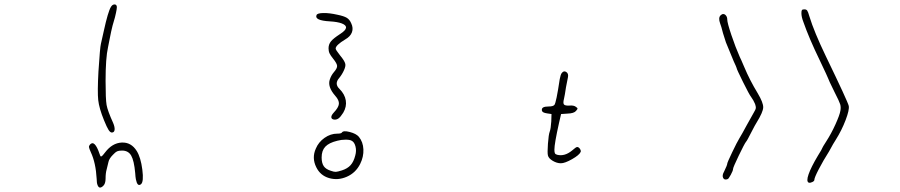

<svg xmlns="http://www.w3.org/2000/svg" viewBox="-20 -731 4040 862"><path d="M384 -82Q405 -105 427 -40Q429 -36 430 -32Q433 -23 444 -37Q447 -41 452 -47Q484 -89 526.5 -91Q569 -93 594 -53Q612 -24 619 30.5Q626 85 613 96Q597 109 590 74Q588 63 587 46Q582 -10 569 -32.5Q556 -55 528 -55Q513 -55 505.5 -51.5Q498 -48 487 -36Q470 -19 467 -4Q465 4 459 29Q454 46 454 71Q454 94 443 104Q434 112 428 111Q422 110 418 100Q414 90 414 72Q410 0 388 -47Q380 -65 379.5 -70.5Q379 -76 384 -82ZM478 -700Q484 -710 492.5 -711Q501 -712 504 -704Q507 -697 496 -653Q483 -610 479 -589Q478 -583 472.5 -557Q467 -531 465 -519Q454 -470 454 -368Q454 -286 458.5 -260Q463 -234 488 -179Q496 -160 494.5 -148Q493 -136 482 -136Q475 -136 467.5 -147.5Q460 -159 447 -191Q425 -245 421 -281.5Q417 -318 422 -410Q429 -519 433 -534Q436 -545 446 -592Q465 -679 478 -700Z M1559 -99Q1551 -104 1531.5 -104Q1512 -104 1494 -99Q1457 -90 1440.5 -72.5Q1424 -55 1424 -24Q1424 1 1433.5 15Q1443 29 1466 36Q1480 41 1488 40.5Q1496 40 1515 34Q1540 26 1554 10.5Q1568 -5 1575 -33Q1581 -54 1576 -73.5Q1571 -93 1559 -99ZM1515 -136Q1521 -146 1550 -138.5Q1579 -131 1591 -117Q1610 -94 1611.5 -60.5Q1613 -27 1597 5Q1577 45 1537 62.5Q1497 80 1457.5 68.5Q1418 57 1400 20Q1379 -22 1398 -64Q1410 -93 1437 -112Q1464 -131 1494 -131Q1512 -131 1515 -136ZM1401 -663Q1404 -672 1431.5 -672.5Q1459 -673 1494 -665Q1524 -659 1537 -651Q1550 -643 1557 -626Q1567 -605 1560 -586Q1553 -567 1530 -554Q1487 -528 1487 -513Q1487 -507 1507 -482Q1527 -458 1530 -445Q1533 -435 1524.5 -416Q1516 -397 1503 -381Q1480 -355 1504 -332Q1528 -308 1532.5 -280Q1537 -252 1521 -225Q1509 -206 1500 -199.5Q1491 -193 1480 -194Q1468 -196 1467.5 -204.5Q1467 -213 1478 -225Q1500 -248 1501.5 -264.5Q1503 -281 1485 -301Q1449 -342 1461 -375Q1467 -393 1479 -407Q1494 -424 1493.5 -435Q1493 -446 1476 -467Q1464 -482 1459.5 -491.5Q1455 -501 1455 -514Q1455 -532 1466 -545.5Q1477 -559 1508 -579Q1556 -610 1514 -626Q1495 -633 1462 -635Q1426 -637 1411 -644Q1396 -651 1401 -663Z M2502 -403Q2511 -415 2522 -408Q2533 -401 2530 -385Q2527 -372 2521 -339Q2516 -304 2512 -287Q2507 -268 2512 -262Q2517 -256 2536 -257Q2556 -259 2566 -251Q2573 -246 2573 -243.5Q2573 -241 2566 -233Q2557 -222 2528 -221L2499 -219L2490 -180Q2469 -86 2469 -59Q2469 -47 2471.5 -42.5Q2474 -38 2482 -36Q2515 -28 2548 -55Q2566 -71 2571 -71Q2578 -71 2583.5 -63Q2589 -55 2587 -49Q2581 -35 2548.5 -16.5Q2516 2 2498 2Q2480 2 2461.5 -9Q2443 -20 2440 -33Q2437 -44 2440 -85.5Q2443 -127 2448 -140Q2453 -153 2455 -186L2456 -219L2436 -222Q2415 -225 2413 -234Q2411 -244 2418.5 -248.5Q2426 -253 2444 -253Q2463 -253 2469 -260Q2477 -269 2493 -376Q2497 -397 2502 -403Z M3215 -662Q3221 -668 3227 -668Q3234 -668 3239.5 -661Q3245 -654 3245 -644Q3245 -629 3263.5 -574Q3282 -519 3301 -476Q3304 -470 3308.5 -460Q3313 -450 3316 -442.5Q3319 -435 3321 -431Q3346 -371 3382 -312Q3407 -270 3406.5 -249Q3406 -228 3377 -181Q3372 -174 3352 -135Q3334 -99 3329 -94Q3322 -85 3296.5 -32Q3271 21 3271 28Q3271 35 3261 53.5Q3251 72 3247 73Q3232 79 3226.5 67.5Q3221 56 3231 39Q3245 10 3245 4Q3245 -1 3267 -47Q3289 -93 3300 -111Q3310 -127 3332 -168Q3345 -192 3365 -227Q3373 -240 3373.5 -246Q3374 -252 3370 -264Q3363 -281 3352 -296Q3344 -306 3315.5 -363.5Q3287 -421 3287 -426Q3287 -428 3274 -456Q3266 -475 3253 -507Q3239 -541 3239 -541Q3237 -547 3226 -582Q3218 -614 3213 -626Q3204 -651 3215 -662ZM3578 -672Q3578 -683 3580.5 -686Q3583 -689 3591.5 -689Q3600 -689 3604 -683.5Q3608 -678 3614 -657Q3635 -588 3688 -478Q3787 -273 3790.5 -255.5Q3794 -238 3776.5 -192Q3759 -146 3732 -103Q3718 -81 3712 -69Q3712 -68 3702 -51Q3676 -10 3656 28.5Q3636 67 3636 77Q3636 82 3626.5 86.5Q3617 91 3611 89Q3599 84 3610 52Q3621 20 3652 -32Q3672 -64 3672 -67Q3672 -69 3690 -97Q3712 -131 3731 -173Q3750 -215 3753 -234Q3756 -250 3752 -263Q3748 -276 3727 -317Q3698 -376 3698 -379Q3698 -381 3660 -461Q3612 -560 3587 -632Q3578 -655 3578 -672Z"/></svg>

Font: sitelen luka ante tan jan Iwi
Style: Regular
Weight: 400
Designer: jan Iwi
Foundry: SP Font Maker - https://wasokeli.github.io/sp-font-maker
Version: Version 1.0